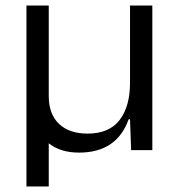

<svg xmlns="http://www.w3.org/2000/svg" viewBox="-20 -545 649 697"><path d="M76 132V-525H157V-196Q157 -131 194 -95.5Q231 -60 298 -60Q376 -60 414 -109Q452 -158 452 -245V-525H533V0H456L452 -112H447Q404 9 267 9Q199 9 157 -25V132Z"/></svg>

Font: Mona Sans
Style: Regular
Weight: 400
Designer: Deni Anggara
Foundry: GitHub
Version: Version 2.000;Glyphs 3.2.3 (3260)